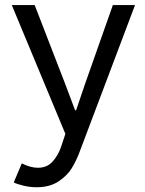

<svg xmlns="http://www.w3.org/2000/svg" viewBox="-20 -538 581 770"><path d="M35.2 193.4 67.4 117.2Q102.5 134.8 131.8 134.8Q169.4 134.8 191.7 109.1Q213.9 83.5 224.6 51.8L242.2 -1L27.3 -517.6H119.1L241.2 -202.1L281.2 -95.7H285.2L321.3 -202.1L432.6 -517.6H521.5L298.8 72.3Q286.1 106.4 267.8 136.5Q249.5 166.5 214.4 189.7Q179.2 212.9 127 212.9Q99.6 212.9 73.5 206.5Q47.4 200.2 35.2 193.4Z"/></svg>

Font: Reddit Sans Chocolate
Style: Regular
Weight: 400
Designer: Stephen Hutchings
Foundry: Reddit
Version: Version 1.013